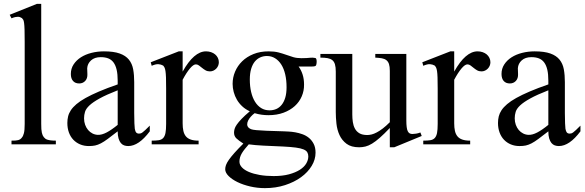

<svg xmlns="http://www.w3.org/2000/svg" viewBox="-20 -742 3005 987"><path d="M267.1 0V-19Q252 -19 241.7 -20.3Q231.4 -21.5 224.4 -23.7Q217.3 -25.9 212.9 -29.3Q208.5 -32.7 205.1 -37.1Q201.7 -41.5 199.2 -46.9Q196.8 -52.2 195.1 -60.1Q193.4 -67.9 192.6 -78.6Q191.9 -89.4 191.9 -105V-722.2H169.9L29.8 -666L39.1 -647.9Q49.8 -652.3 57.9 -654.1Q65.9 -655.8 71.8 -655.8Q78.1 -655.8 83 -653.8Q87.9 -651.9 92.8 -648.9Q96.7 -645 99.4 -640.6Q102.1 -636.2 103.8 -624Q105.5 -611.8 106.2 -589.1Q106.9 -566.4 106.9 -526.9V-105Q106.9 -72.8 103 -57.6Q99.1 -42.5 92.8 -35.2Q88.9 -29.8 84.2 -26.6Q79.6 -23.4 73.5 -21.7Q67.4 -20 59.1 -19.5Q50.8 -19 39.1 -19V0Z M750 -66.9V-96.2Q735.8 -82 727.3 -74Q718.8 -65.9 713.1 -61.8Q707.5 -57.6 703.4 -56.4Q699.2 -55.2 694.8 -55.2Q685.1 -55.2 680.2 -60.8Q675.3 -66.4 672.9 -80.1Q671.9 -87.4 670.9 -108.2Q669.9 -128.9 669.9 -161.1V-319.8Q669.9 -356.4 664.6 -385.7Q659.2 -415 642.6 -435.5Q626 -456.1 595.2 -467Q564.5 -478 514.2 -478Q481 -478 450.2 -470.2Q419.4 -462.4 396 -447.5Q372.6 -432.6 358.4 -410.9Q344.2 -389.2 344.2 -361.8Q344.2 -338.4 355.5 -325.7Q366.7 -313 387.2 -313Q405.8 -313 418 -325.9Q430.2 -338.9 429.2 -360.8L428.2 -391.1Q429.7 -415 448 -431.6Q466.3 -448.2 498 -448.2Q520 -448.2 536.4 -441.9Q552.7 -435.5 563.5 -421.1Q574.2 -406.7 579.6 -383.5Q585 -360.4 585 -327.1V-308.1Q529.8 -289.1 489.3 -271.7Q448.7 -254.4 419.9 -238.3Q391.1 -222.2 372.8 -206.5Q354.5 -190.9 344.2 -175.3Q334 -159.7 330.1 -143.6Q326.2 -127.4 326.2 -109.9Q326.2 -83 334.2 -61Q342.3 -39.1 356.9 -23.7Q371.6 -8.3 391.8 0.2Q412.1 8.8 437 8.8Q455.1 8.8 469 5.9Q482.9 2.9 498.5 -5.1Q514.2 -13.2 534.2 -28.1Q554.2 -43 585 -66.9Q585 -44.9 589.4 -30.3Q593.8 -15.6 601.1 -6.8Q608.4 2 618.2 5.4Q627.9 8.8 639.2 8.8Q693.4 8.8 750 -66.9ZM585 -100.1Q553.2 -74.2 528.1 -61Q502.9 -47.9 482.9 -48.8Q468.3 -49.3 455.3 -55.9Q442.4 -62.5 432.9 -73.7Q423.3 -85 417.7 -100.3Q412.1 -115.7 412.1 -133.8Q412.1 -150.9 417 -167Q421.9 -183.1 439.7 -200Q457.5 -216.8 491.9 -235.8Q526.4 -254.9 585 -277.8Z M1105 -421.9Q1105 -434.1 1099.9 -444.6Q1094.7 -455.1 1085.9 -462.4Q1077.1 -469.7 1064.9 -473.9Q1052.7 -478 1039.1 -478Q977.1 -478 918.9 -374V-478H898.9L754.9 -421.9L759.8 -403.8Q781.2 -413.1 794.4 -412.1Q807.6 -411.1 818.8 -404.8Q823.2 -399.9 825.9 -394.3Q828.6 -388.7 830.6 -376.7Q832.5 -364.7 833.3 -343.3Q834 -321.8 834 -285.2V-105Q834 -75.2 830.6 -58.1Q827.1 -41 818.6 -32.2Q810.1 -23.4 795.9 -21.2Q781.7 -19 759.8 -19V0H1001V-19Q976.1 -19 960.2 -24.7Q944.3 -30.3 935.3 -41.5Q926.3 -52.7 922.6 -69.3Q918.9 -85.9 918.9 -107.9V-332Q938.5 -368.7 956.3 -389.9Q974.1 -411.1 986.8 -411.1Q995.1 -411.1 1002.7 -405.5Q1010.3 -399.9 1018.6 -393.1Q1026.9 -386.2 1036.6 -380.6Q1046.4 -375 1059.1 -375Q1068.8 -375 1077.1 -378.9Q1085.4 -382.8 1091.8 -389.4Q1098.1 -396 1101.6 -404.5Q1105 -413.1 1105 -421.9Z M1607.9 -423.8Q1607.9 -442.4 1601.1 -443.8Q1593.8 -445.3 1587.6 -445.6Q1581.5 -445.8 1574 -445.1Q1566.4 -444.3 1555.9 -443.6Q1545.4 -442.9 1529.8 -442.9Q1505.9 -442.9 1487.8 -448.2Q1469.7 -453.6 1451.4 -460.2Q1433.1 -466.8 1411.9 -472.4Q1390.6 -478 1360.8 -478Q1317.4 -478 1283 -464.1Q1248.5 -450.2 1224.9 -427Q1201.2 -403.8 1188.5 -373.8Q1175.8 -343.8 1175.8 -311Q1175.8 -290 1181.4 -269Q1187 -248 1198 -229.2Q1209 -210.4 1225.6 -195.1Q1242.2 -179.7 1264.2 -169.9Q1237.8 -147.5 1221.9 -130.9Q1206.1 -114.3 1197.3 -101.6Q1188.5 -88.9 1185.8 -78.9Q1183.1 -68.8 1183.1 -60.1Q1183.1 -42 1195.3 -30.5Q1207.5 -19 1231 -3.9Q1203.6 23.4 1185.5 43.7Q1167.5 64 1156.7 79.3Q1146 94.7 1141.8 106.2Q1137.7 117.7 1137.7 127.9Q1137.7 145.5 1155 162.8Q1172.4 180.2 1200.9 194.1Q1229.5 208 1266.4 216.6Q1303.2 225.1 1341.8 225.1Q1397.5 225.1 1445.1 209.7Q1492.7 194.3 1527.6 168.9Q1562.5 143.6 1582.3 110.8Q1602.1 78.1 1602.1 43Q1602.1 16.1 1592.5 -2.4Q1583 -21 1568.1 -33.2Q1553.2 -45.4 1534.7 -52Q1516.1 -58.6 1498 -61.8Q1480 -64.9 1464.4 -65.7Q1448.7 -66.4 1439.9 -66.9Q1383.3 -68.4 1349.9 -69.8Q1316.4 -71.3 1297.9 -73Q1279.3 -74.7 1271.5 -77.6Q1263.7 -80.6 1258.8 -85Q1251 -92.3 1250.7 -102.1Q1250.5 -111.8 1255.6 -122.3Q1260.7 -132.8 1269.8 -142.8Q1278.8 -152.8 1289.1 -160.2Q1307.1 -154.8 1325 -152.3Q1342.8 -149.9 1359.9 -149.9Q1403.3 -149.9 1437.5 -162.6Q1471.7 -175.3 1495.4 -196.8Q1519 -218.3 1531.2 -246.8Q1543.5 -275.4 1543 -307.1Q1543 -335.9 1535.6 -358.9Q1528.3 -381.8 1515.1 -399.9H1574.7Q1575.7 -399.9 1580.6 -399.9Q1585.9 -399.9 1593 -400.6Q1600.1 -401.4 1603 -403.8Q1606 -407.2 1606.9 -414.1Q1607.9 -420.9 1607.9 -423.8ZM1453.1 -293.9Q1453.1 -262.2 1446.3 -239.7Q1439.5 -217.3 1427.7 -202.9Q1416 -188.5 1400.1 -181.6Q1384.3 -174.8 1365.7 -174.8Q1341.3 -174.8 1322.5 -186.5Q1303.7 -198.2 1290.8 -219.2Q1277.8 -240.2 1271 -269.3Q1264.2 -298.3 1264.2 -333Q1264.2 -364.7 1271 -387.7Q1277.8 -410.6 1289.8 -425.3Q1301.8 -439.9 1317.9 -447Q1334 -454.1 1352.1 -454.1Q1375.5 -454.1 1394.3 -442.4Q1413.1 -430.7 1426.3 -409.7Q1439.5 -388.7 1446.3 -359.1Q1453.1 -329.6 1453.1 -293.9ZM1564.9 62Q1564.9 80.6 1554.2 98.6Q1543.5 116.7 1521.2 130.9Q1499 145 1465.6 154.1Q1432.1 163.1 1386.7 163.1Q1347.7 163.1 1315.4 157.5Q1283.2 151.9 1260 142.1Q1236.8 132.3 1223.9 118.7Q1210.9 105 1210.9 88.9Q1210.9 77.1 1214.1 66.4Q1217.3 55.7 1223.6 45.2Q1230 34.7 1238.8 23.7Q1247.6 12.7 1258.8 0Q1289.6 4.4 1333.5 6.6Q1377.4 8.8 1435.1 11.2Q1475.1 13.2 1500.5 16.6Q1525.9 20 1540 25.9Q1554.2 31.7 1559.6 40.8Q1564.9 49.8 1564.9 62Z M2147.9 -43 2141.1 -61Q2129.9 -56.6 2118.7 -54.9Q2107.4 -53.2 2100.1 -53.2Q2091.8 -53.2 2085.9 -56.4Q2080.1 -59.6 2076.2 -67.4Q2072.3 -75.2 2070.6 -88.9Q2068.8 -102.5 2068.8 -123V-464.8H1909.2V-445.8Q1928.7 -444.8 1942.9 -442.4Q1957 -439.9 1966.3 -432.6Q1975.6 -425.3 1979.7 -412.4Q1983.9 -399.4 1983.9 -377.9V-113.8Q1964.4 -94.2 1947.8 -81.5Q1931.2 -68.8 1916.7 -61.3Q1902.3 -53.7 1890.4 -50.8Q1878.4 -47.9 1868.2 -47.9Q1842.8 -47.9 1827.6 -56.9Q1812.5 -65.9 1804.4 -81.1Q1796.4 -96.2 1793.7 -115Q1791 -133.8 1791 -153.8V-464.8H1627V-445.8Q1648.9 -445.8 1663.8 -443.1Q1678.7 -440.4 1688.2 -432.9Q1697.8 -425.3 1701.9 -411.1Q1706.1 -397 1706.1 -374V-166Q1706.1 -138.2 1709.5 -106.4Q1712.9 -74.7 1725.3 -47.6Q1737.8 -20.5 1761.7 -2.7Q1785.6 15.1 1826.2 15.1Q1842.8 15.1 1858.6 11.2Q1874.5 7.3 1892.6 -3.7Q1910.6 -14.6 1932.6 -33.9Q1954.6 -53.2 1983.9 -84V15.1H2006.8Z M2501 -421.9Q2501 -434.1 2495.8 -444.6Q2490.7 -455.1 2481.9 -462.4Q2473.1 -469.7 2460.9 -473.9Q2448.7 -478 2435.1 -478Q2373 -478 2314.9 -374V-478H2294.9L2150.9 -421.9L2155.8 -403.8Q2177.2 -413.1 2190.4 -412.1Q2203.6 -411.1 2214.8 -404.8Q2219.2 -399.9 2221.9 -394.3Q2224.6 -388.7 2226.6 -376.7Q2228.5 -364.7 2229.2 -343.3Q2230 -321.8 2230 -285.2V-105Q2230 -75.2 2226.6 -58.1Q2223.1 -41 2214.6 -32.2Q2206.1 -23.4 2191.9 -21.2Q2177.7 -19 2155.8 -19V0H2397V-19Q2372.1 -19 2356.2 -24.7Q2340.3 -30.3 2331.3 -41.5Q2322.3 -52.7 2318.6 -69.3Q2314.9 -85.9 2314.9 -107.9V-332Q2334.5 -368.7 2352.3 -389.9Q2370.1 -411.1 2382.8 -411.1Q2391.1 -411.1 2398.7 -405.5Q2406.2 -399.9 2414.6 -393.1Q2422.9 -386.2 2432.6 -380.6Q2442.4 -375 2455.1 -375Q2464.8 -375 2473.1 -378.9Q2481.4 -382.8 2487.8 -389.4Q2494.1 -396 2497.6 -404.5Q2501 -413.1 2501 -421.9Z M2963.9 -66.9V-96.2Q2949.7 -82 2941.2 -74Q2932.6 -65.9 2927 -61.8Q2921.4 -57.6 2917.2 -56.4Q2913.1 -55.2 2908.7 -55.2Q2898.9 -55.2 2894 -60.8Q2889.2 -66.4 2886.7 -80.1Q2885.7 -87.4 2884.8 -108.2Q2883.8 -128.9 2883.8 -161.1V-319.8Q2883.8 -356.4 2878.4 -385.7Q2873 -415 2856.4 -435.5Q2839.8 -456.1 2809.1 -467Q2778.3 -478 2728 -478Q2694.8 -478 2664.1 -470.2Q2633.3 -462.4 2609.9 -447.5Q2586.4 -432.6 2572.3 -410.9Q2558.1 -389.2 2558.1 -361.8Q2558.1 -338.4 2569.3 -325.7Q2580.6 -313 2601.1 -313Q2619.6 -313 2631.8 -325.9Q2644 -338.9 2643.1 -360.8L2642.1 -391.1Q2643.6 -415 2661.9 -431.6Q2680.2 -448.2 2711.9 -448.2Q2733.9 -448.2 2750.2 -441.9Q2766.6 -435.5 2777.3 -421.1Q2788.1 -406.7 2793.5 -383.5Q2798.8 -360.4 2798.8 -327.1V-308.1Q2743.7 -289.1 2703.1 -271.7Q2662.6 -254.4 2633.8 -238.3Q2605 -222.2 2586.7 -206.5Q2568.4 -190.9 2558.1 -175.3Q2547.9 -159.7 2543.9 -143.6Q2540 -127.4 2540 -109.9Q2540 -83 2548.1 -61Q2556.2 -39.1 2570.8 -23.7Q2585.4 -8.3 2605.7 0.2Q2626 8.8 2650.9 8.8Q2668.9 8.8 2682.9 5.9Q2696.8 2.9 2712.4 -5.1Q2728 -13.2 2748 -28.1Q2768.1 -43 2798.8 -66.9Q2798.8 -44.9 2803.2 -30.3Q2807.6 -15.6 2814.9 -6.8Q2822.3 2 2832 5.4Q2841.8 8.8 2853 8.8Q2907.2 8.8 2963.9 -66.9ZM2798.8 -100.1Q2767.1 -74.2 2741.9 -61Q2716.8 -47.9 2696.8 -48.8Q2682.1 -49.3 2669.2 -55.9Q2656.2 -62.5 2646.7 -73.7Q2637.2 -85 2631.6 -100.3Q2626 -115.7 2626 -133.8Q2626 -150.9 2630.9 -167Q2635.7 -183.1 2653.6 -200Q2671.4 -216.8 2705.8 -235.8Q2740.2 -254.9 2798.8 -277.8Z"/></svg>

Font: Galatia SIL
Style: Regular
Weight: 400
Designer: Development by SIL's NRSI team
Version: Version 2.1